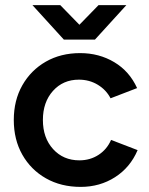

<svg xmlns="http://www.w3.org/2000/svg" viewBox="-20 -720 584 752"><path d="M296 12Q219 12 160 -21.5Q101 -55 67.5 -114Q34 -173 34 -250Q34 -327 67.5 -386Q101 -445 159.5 -478.5Q218 -512 294 -512Q368 -512 427.5 -476.5Q487 -441 517 -375L413 -335Q396 -368 363 -388Q330 -408 289 -408Q227 -408 187.5 -364Q148 -320 148 -250Q148 -180 188 -136Q228 -92 291 -92Q333 -92 366 -113.5Q399 -135 415 -172L519 -132Q490 -64 430.5 -26Q371 12 296 12ZM230 -565 107 -700H216L291 -623L366 -700H475L352 -565Z"/></svg>

Font: Figtree SemiBold
Style: Regular
Weight: 600
Designer: Erik Kennedy
Foundry: Erik Kennedy
Version: Version 2.001; ttfautohint (v1.8.4.7-5d5b);gftools[0.9.27]